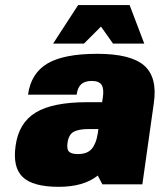

<svg xmlns="http://www.w3.org/2000/svg" viewBox="-20 -720 624 750"><path d="M361.8 -34.2Q307.1 9.8 209.5 9.8Q108.9 9.8 68.8 -28.3Q28.8 -66.4 41 -150.9Q53.2 -240.2 119.6 -280.5Q186 -320.8 320.3 -320.8H378.9L381.8 -339.8Q386.7 -373.5 376.7 -388.7Q366.7 -403.8 338.9 -403.8Q311.5 -403.8 297.4 -391.1Q283.2 -378.4 279.3 -350.1H89.4Q101.1 -434.1 165.3 -471.9Q229.5 -509.8 359.9 -509.8Q490.2 -509.8 542.7 -464.4Q595.2 -418.9 581.1 -318.8L536.1 0H379.9ZM364.3 -215.8H324.2Q288.6 -215.8 268.6 -205.6Q248.5 -195.3 243.7 -162.1Q240.2 -137.2 249.5 -127.7Q258.8 -118.2 284.7 -118.2Q321.3 -118.2 338.6 -138.9Q356 -159.7 361.8 -198.2ZM486.3 -700.2 543.5 -549.8H421.4L374.5 -616.2L308.1 -549.8H187.5L285.2 -700.2Z"/></svg>

Font: Fivo Sans Black
Style: Regular
Weight: 900
Designer: Alexander Slobzheninov
Foundry: Alexander Slobzheninov
Version: 1.0